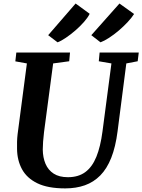

<svg xmlns="http://www.w3.org/2000/svg" viewBox="-20 -1034 789 1064"><path d="M680 -682.5 631.5 -306Q620.5 -220 596.5 -159.5Q572.5 -99 535.8 -61.8Q499 -24.5 450.2 -7.2Q401.5 10 341.5 10Q245 10 186.8 -18.5Q128.5 -47 101.8 -96.5Q75 -146 74.5 -209Q74 -228 74.5 -248.2Q75 -268.5 77.5 -290L129 -682.5L65 -694L70.5 -743H368L363.5 -694.5L274.5 -682.5L224 -302Q220.5 -273.5 218.8 -248.8Q217 -224 217 -205.5Q217.5 -161 232.2 -126.2Q247 -91.5 277.5 -71.8Q308 -52 356.5 -52Q414 -52 452.5 -80.2Q491 -108.5 514 -165Q537 -221.5 548 -306L597.5 -682.5L527.5 -694.5L532 -743H749L743 -694.5ZM247 -839 399 -1014.5 477 -957.5Q467 -937 445.8 -912.8Q424.5 -888.5 398 -865.5Q371.5 -842.5 345.2 -824.8Q319 -807 299 -799.5ZM486 -839 642 -1014.5 723 -956.5Q710.5 -936.5 688.2 -912.5Q666 -888.5 638.8 -865.2Q611.5 -842 584.5 -824.5Q557.5 -807 537 -799.5Z"/></svg>

Font: Merriweather 20pt
Style: Bold Italic
Weight: 700
Italic angle: -7.8°
Version: Version 2.101